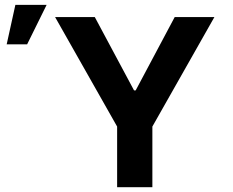

<svg xmlns="http://www.w3.org/2000/svg" viewBox="-20 -778 968 798"><path d="M374 -707 537.1 -402.3H543.9L706.1 -707H871.1L613.3 -252V0H466.8V-252L209 -707ZM43.9 -757.8H173.8L92.8 -593.8H7.8Z"/></svg>

Font: Pretendard GOV
Style: Bold
Weight: 700
Designer: Base glyphs from Inter by Rasmus Andersson; Hangeul glyphs from Noto Sans CJK(Source Han Sans) by Jang Soo-young and Kan
Foundry: Kil Hyung-jin
Version: Version 1.309